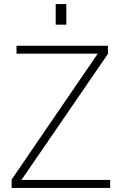

<svg xmlns="http://www.w3.org/2000/svg" viewBox="-20 -921 596 941"><path d="M37 -41 459 -658H61V-697H509V-657L85 -39H520V0H37ZM253 -901H305V-800H253Z"/></svg>

Font: Hanken Grotesk ExtraLight
Style: Regular
Weight: 200
Designer: Alfredo Marco Pradil
Foundry: Hanken Design Co.
Version: Version 3.014